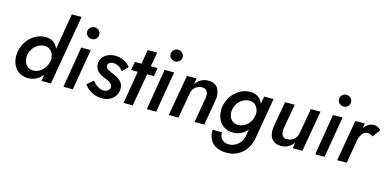

<svg xmlns="http://www.w3.org/2000/svg" viewBox="-87 -1312 4228 2077"><g transform="rotate(15 2027.5 -273.5)"><path d="M507 -780 439 -376C436 -383 433 -390 429 -397C404 -441 363 -470 300 -470C299 -470 297 -470 296 -470C174 -470 64 -367 44 -230C42 -217 41 -203 41 -191C41 -162 47 -133 58 -102C81 -41 141 9 226 9C287 9 339 -17 379 -61C382 -65 385 -69 388 -73L376 0H482L616 -780ZM154 -230C168 -314 239 -376 312 -376C313 -376 315 -376 316 -376C368 -374 404 -336 414 -285C416 -275 417 -264 417 -253C417 -248 416 -243 416 -237L413 -219C409 -203 403 -188 395 -174C365 -120 313 -85 260 -85C234 -85 213 -92 196 -105C162 -132 152 -173 152 -206C152 -214 153 -222 154 -230Z M716 -643C716 -607 746 -578 783 -578C822 -578 851 -607 851 -643C851 -680 822 -709 783 -709C746 -709 716 -680 716 -643ZM698 -460 622 0H727L805 -460Z M923 -150 854 -89C894 -37 962 13 1055 13C1153 13 1221 -47 1225 -134C1225 -135 1225 -137 1225 -138C1225 -213 1170 -247 1103 -275C1057 -295 1018 -310 1018 -342C1018 -343 1018 -344 1018 -345C1018 -370 1043 -388 1078 -388C1121 -388 1161 -362 1189 -327L1249 -389C1212 -436 1154 -470 1079 -470C998 -470 921 -427 917 -340C917 -339 917 -337 917 -336C917 -263 974 -228 1031 -206C1076 -188 1119 -170 1119 -128C1119 -99 1091 -74 1054 -74C1001 -74 961 -105 923 -150Z M1299 -460 1282 -365H1357L1295 0H1398L1462 -365H1538L1554 -460H1478L1506 -620H1400L1373 -460Z M1650 -643C1650 -607 1680 -578 1717 -578C1756 -578 1785 -607 1785 -643C1785 -680 1756 -709 1717 -709C1680 -709 1650 -680 1650 -643ZM1632 -460 1556 0H1661L1739 -460Z M2139 -280 2091 0H2200L2250 -293C2252 -305 2253 -317 2253 -328C2253 -347 2250 -367 2243 -389C2231 -433 2191 -470 2124 -470C2123 -470 2121 -470 2120 -470C2059 -470 2012 -442 1979 -393L1989 -460H1882L1802 0H1910L1960 -283C1968 -342 2016 -383 2075 -383C2138 -383 2141 -330 2141 -306C2141 -298 2140 -289 2139 -280Z M2301 31C2301 36 2301 40 2301 44C2301 79 2308 110 2323 139C2352 196 2418 233 2509 233C2649 233 2753 137 2775 -10L2852 -460H2747L2732 -376C2729 -383 2726 -391 2722 -398C2697 -442 2654 -470 2593 -470C2592 -470 2590 -470 2589 -470C2468 -470 2357 -370 2337 -233C2335 -220 2335 -208 2335 -196C2335 -167 2340 -136 2352 -106C2375 -45 2436 4 2520 4C2581 4 2633 -21 2673 -65C2675 -68 2677 -70 2680 -73L2669 -10C2657 79 2588 139 2511 139C2437 139 2406 91 2406 36C2406 34 2406 33 2406 31ZM2448 -232C2462 -316 2530 -376 2605 -376C2606 -376 2608 -376 2609 -376C2663 -376 2696 -338 2708 -288C2710 -280 2710 -271 2710 -263C2710 -256 2710 -250 2709 -243L2706 -221C2702 -206 2696 -191 2689 -177C2659 -123 2606 -90 2554 -90C2528 -90 2507 -97 2490 -110C2456 -136 2446 -175 2446 -206C2446 -214 2447 -223 2448 -232Z M3040 -180 3089 -460H2981L2930 -168C2928 -156 2927 -143 2927 -132C2927 -113 2930 -93 2936 -72C2948 -28 2990 9 3059 9C3122 9 3169 -20 3201 -68L3190 0H3298L3378 -460H3270L3220 -177C3210 -119 3165 -78 3103 -78C3043 -78 3039 -131 3039 -158C3039 -165 3039 -173 3040 -180Z M3536 -643C3536 -607 3566 -578 3603 -578C3642 -578 3671 -607 3671 -643C3671 -680 3642 -709 3603 -709C3566 -709 3536 -680 3536 -643ZM3518 -460 3442 0H3547L3625 -460Z M3874 -460H3768L3688 0H3795L3841 -270C3845 -285 3850 -300 3857 -313C3872 -346 3897 -369 3932 -369C3933 -369 3934 -369 3935 -369C3958 -369 3974 -359 3990 -346L4055 -435C4032 -458 4007 -471 3975 -471C3948 -471 3923 -462 3900 -443C3887 -433 3876 -421 3865 -408Z"/></g></svg>

Font: Jost Medium
Style: Italic
Weight: 500
Italic angle: -5°
Version: Version 3.710